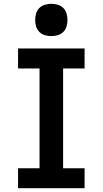

<svg xmlns="http://www.w3.org/2000/svg" viewBox="-20 -990 540 1010"><path d="M75 0V-105H188V-630H75V-735H425V-630H312V-105H425V0ZM250 -800Q233 -800 216 -805Q199 -810 187 -822Q175 -834 170 -851Q165 -868 165 -885Q165 -902 170 -919Q175 -936 187 -948Q199 -960 216 -965Q233 -970 250 -970Q267 -970 284 -965Q301 -960 313 -948Q325 -936 330 -919Q335 -902 335 -885Q335 -868 330 -851Q325 -834 313 -822Q301 -810 284 -805Q267 -800 250 -800Z"/></svg>

Font: Iosevka Extrabold
Style: Regular
Weight: 800
Monospace: yes
Designer: Belleve Invis
Foundry: Belleve Invis
Version: Version 32.5.0; ttfautohint (v1.8.4)